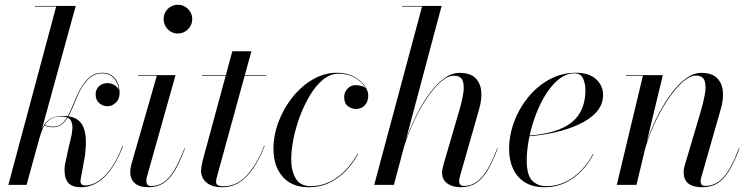

<svg xmlns="http://www.w3.org/2000/svg" viewBox="-20 -775 3158 805"><path d="M15 0 215.5 -747.5H126.5V-750H297.5L91.5 0ZM318.5 10Q283.5 10 267 -7.8Q250.5 -25.5 250.5 -63Q250.5 -67 251 -73.8Q251.5 -80.5 252.5 -85L264 -139.5Q268.5 -161.5 275.2 -186.8Q282 -212 283.5 -234.8Q285 -257.5 275.5 -272Q266 -286.5 238 -286.5Q202.5 -286.5 183.8 -269.5Q165 -252.5 156.8 -229.8Q148.5 -207 143.5 -190H141Q152 -236 169 -257Q186 -278 206 -283.5Q226 -289 245.5 -289Q271.5 -289 291.2 -281Q311 -273 323.2 -254.2Q335.5 -235.5 339 -203Q342.5 -170.5 336 -121L318.5 -25Q318 -23 317.8 -20.2Q317.5 -17.5 317.5 -16Q317.5 2.5 337.5 2.5Q365.5 2.5 393.2 -16Q421 -34.5 446.8 -71.2Q472.5 -108 494 -163.5L496 -162.5Q464 -79.5 419.8 -34.8Q375.5 10 318.5 10ZM201.5 -241.5Q190 -241.5 180.5 -244Q171 -246.5 165.5 -250L167 -252.5Q172.5 -249 180.5 -246.5Q188.5 -244 201.5 -244Q227 -244 243 -259.8Q259 -275.5 271.2 -301.8Q283.5 -328 296.5 -360Q318 -411.5 344.5 -440.8Q371 -470 409.5 -470Q432 -470 448 -459.2Q464 -448.5 472.8 -429.2Q481.5 -410 481.5 -384Q481.5 -359.5 465.5 -344.5Q449.5 -329.5 430.5 -329.5Q412 -329.5 396.5 -342.2Q381 -355 381 -379.5Q381 -401 395.5 -413.8Q410 -426.5 431 -426.5Q444 -426.5 455.2 -421Q466.5 -415.5 473.5 -406Q480.5 -396.5 480.5 -384H479Q479 -408.5 470.5 -427.2Q462 -446 446.8 -456.8Q431.5 -467.5 409.5 -467.5Q372 -467.5 345.2 -437.8Q318.5 -408 299 -359Q285.5 -325 272.5 -298.2Q259.5 -271.5 243 -256.5Q226.5 -241.5 201.5 -241.5Z M603 10Q564 10 545 -7.2Q526 -24.5 526 -53Q526 -60.5 527.2 -68.8Q528.5 -77 530.5 -85L637.5 -457.5H559.5V-460H716L595.5 -32Q594.5 -28 594 -23.8Q593.5 -19.5 593.5 -16Q593.5 -7.5 597.8 -1.2Q602 5 613 5Q642.5 5 666 -10.8Q689.5 -26.5 710.8 -61.8Q732 -97 753.5 -153.5L755.5 -153Q734.5 -95.5 712.8 -59.5Q691 -23.5 665 -6.8Q639 10 603 10ZM725.5 -634.5Q709 -634.5 695.5 -642.8Q682 -651 674 -664.8Q666 -678.5 666 -695Q666 -711.5 674 -725.2Q682 -739 695.5 -747Q709 -755 725.5 -755Q742 -755 755.8 -747Q769.5 -739 777.8 -725.2Q786 -711.5 786 -695Q786 -678.5 777.8 -664.8Q769.5 -651 755.8 -642.8Q742 -634.5 725.5 -634.5Z M911.5 10Q880.5 10 861 0.2Q841.5 -9.5 832.2 -25.2Q823 -41 823 -58Q823 -66 825.5 -80.5Q828 -95 832 -110L954 -560H1034L890.5 -37.5Q889 -32.5 887.5 -25.8Q886 -19 886 -12Q886 6 917 6Q943.5 6 967.8 -5Q992 -16 1013 -37.8Q1034 -59.5 1052.8 -91.2Q1071.5 -123 1087.5 -163.5L1089.5 -163Q1068 -108 1041.8 -69.2Q1015.5 -30.5 983.2 -10.2Q951 10 911.5 10ZM826.5 -457.5V-460H1096.5V-457.5Z M1275 10Q1203 10 1164.8 -34.5Q1126.5 -79 1126.5 -150Q1126.5 -208 1148 -264.8Q1169.5 -321.5 1206.8 -368Q1244 -414.5 1292 -442.2Q1340 -470 1393 -470Q1434 -470 1463.2 -454.2Q1492.5 -438.5 1508.2 -416.5Q1524 -394.5 1524 -375Q1524 -348.5 1509.2 -333.2Q1494.5 -318 1472.5 -318Q1454 -318 1438.5 -330Q1423 -342 1423 -368Q1423 -388.5 1437 -403.2Q1451 -418 1470 -418Q1484.5 -418 1496.5 -414.5Q1508.5 -411 1515.8 -401.8Q1523 -392.5 1523 -375H1521.5Q1521.5 -394.5 1506.5 -415.5Q1491.5 -436.5 1464.2 -451.2Q1437 -466 1399.5 -466Q1365.5 -466 1335.2 -441.8Q1305 -417.5 1280.5 -377Q1256 -336.5 1238 -288.8Q1220 -241 1210.5 -193Q1201 -145 1201 -106.5Q1201 -58 1220.2 -26.2Q1239.5 5.5 1282 5.5Q1326 5.5 1363.2 -13Q1400.5 -31.5 1429.8 -62.5Q1459 -93.5 1479 -130.5L1481 -129.5Q1461.5 -92 1431.5 -60.2Q1401.5 -28.5 1362.2 -9.2Q1323 10 1275 10Z M1549 0 1749.5 -747.5H1666.5V-750H1831.5L1631.5 0ZM1911.5 10Q1876.5 10 1855 -6.2Q1833.5 -22.5 1833.5 -51Q1833.5 -59 1835.8 -69.2Q1838 -79.5 1841.5 -92L1904.5 -308Q1917.5 -351.5 1922.5 -385.2Q1927.5 -419 1919.2 -438.2Q1911 -457.5 1883 -457.5Q1856.5 -457.5 1825.8 -430Q1795 -402.5 1764.8 -356Q1734.5 -309.5 1708.8 -251.8Q1683 -194 1666.5 -133H1665Q1674.5 -171 1692.2 -216.5Q1710 -262 1733.2 -306.5Q1756.5 -351 1784.5 -388Q1812.5 -425 1843.5 -447.2Q1874.5 -469.5 1907 -469.5Q1950.5 -469.5 1972.2 -448.8Q1994 -428 1997.5 -394Q2001 -360 1989.5 -319.5L1907.5 -32.5Q1906.5 -29 1905.8 -24.2Q1905 -19.5 1905 -15.5Q1905 4.5 1925.5 4.5Q1968 4.5 2000.5 -32.2Q2033 -69 2065 -153.5L2067 -153Q2045.5 -95.5 2023.8 -59.5Q2002 -23.5 1975.2 -6.8Q1948.5 10 1911.5 10Z M2262.5 10Q2214.5 10 2181.5 -10.2Q2148.5 -30.5 2131.5 -66.5Q2114.5 -102.5 2114.5 -150Q2114.5 -207.5 2135.5 -264.2Q2156.5 -321 2194.5 -367.5Q2232.5 -414 2283.8 -442Q2335 -470 2395 -470Q2449 -470 2478.8 -443.2Q2508.5 -416.5 2508.5 -377Q2508.5 -336 2480.5 -305Q2452.5 -274 2405.8 -252.8Q2359 -231.5 2302.8 -219.2Q2246.5 -207 2189.5 -203V-206Q2235 -209 2273.2 -217.2Q2311.5 -225.5 2341.2 -239.8Q2371 -254 2391.8 -275.8Q2412.5 -297.5 2423.5 -328Q2434.5 -358.5 2434.5 -398Q2434.5 -423.5 2424.8 -445.5Q2415 -467.5 2388 -467.5Q2359.5 -467.5 2333.8 -450.5Q2308 -433.5 2285.8 -404.2Q2263.5 -375 2245.5 -338Q2227.5 -301 2214.8 -260Q2202 -219 2195.2 -178.5Q2188.5 -138 2188.5 -102.5Q2188.5 -40 2211.8 -17.2Q2235 5.5 2270 5.5Q2314.5 5.5 2351.5 -12.8Q2388.5 -31 2417.8 -61.8Q2447 -92.5 2466.5 -130L2468.5 -129Q2449 -91 2419.2 -59.5Q2389.5 -28 2350.2 -9Q2311 10 2262.5 10Z M2925 10Q2886 10 2866.2 -5.5Q2846.5 -21 2846.5 -53Q2846.5 -64 2848.5 -72.2Q2850.5 -80.5 2852.5 -87L2918 -308Q2929.5 -347 2935.5 -381Q2941.5 -415 2934 -436.5Q2926.5 -458 2897.5 -458Q2871.5 -458 2840 -429.2Q2808.5 -400.5 2777.2 -353Q2746 -305.5 2720.2 -248Q2694.5 -190.5 2680 -133H2678.5Q2687 -170 2704.2 -215Q2721.5 -260 2745.2 -304.5Q2769 -349 2797.5 -386.5Q2826 -424 2857 -446.8Q2888 -469.5 2920 -469.5Q2963.5 -469.5 2985.2 -448.8Q3007 -428 3010.5 -394Q3014 -360 3002.5 -319.5L2920.5 -32.5Q2919 -28 2918.2 -23.2Q2917.5 -18.5 2917.5 -14.5Q2917.5 -6.5 2921.5 -1Q2925.5 4.5 2936.5 4.5Q2981 4.5 3013.8 -32.2Q3046.5 -69 3078 -153.5L3080.5 -153Q3059 -95.5 3037.2 -59.5Q3015.5 -23.5 2988.8 -6.8Q2962 10 2925 10ZM2566 0 2675.5 -457.5H2604V-460H2759L2648.5 0Z"/></svg>

Font: Bodoni Moda 72pt
Style: Italic
Weight: 400
Italic angle: -13°
Designer: Owen Earl
Foundry: indestructible type
Version: Version 2.005